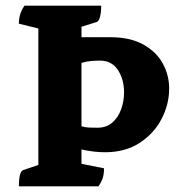

<svg xmlns="http://www.w3.org/2000/svg" viewBox="-20 -661 624 681"><path d="M47 0Q47 -53 63 -58L116 -76V-560L47 -577Q47 -595 51.5 -610Q56 -625 67 -641H339Q339 -616 334.5 -600.5Q330 -585 323 -583L269 -566V-529H372Q442 -529 488.5 -503Q535 -477 557.5 -435.5Q580 -394 580 -347Q580 -291 553 -239Q526 -187 475 -154Q424 -121 353 -121Q312 -121 269 -131V-80L349 -64Q349 -46 345 -31.5Q341 -17 329 0ZM335 -446Q319 -446 302.5 -444.5Q286 -443 269 -438V-213Q283 -209 297.5 -208.5Q312 -208 326 -208Q357 -208 378 -226Q399 -244 409.5 -273Q420 -302 420 -333Q420 -380 398 -413Q376 -446 335 -446Z"/></svg>

Font: Petrona ExtraBold
Style: Regular
Weight: 800
Designer: Ringo R. Seeber
Foundry: Ringo R. Seeber
Version: Version 2.001; ttfautohint (v1.8.3)